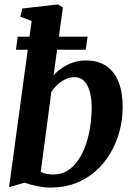

<svg xmlns="http://www.w3.org/2000/svg" viewBox="-20 -837 607 867"><path d="M222 -497Q237.5 -514.5 259.5 -529.8Q281.5 -545 309 -554.5Q336.5 -564 368 -564Q423.5 -564 460.2 -538.8Q497 -513.5 515.5 -466.5Q534 -419.5 534 -354Q534 -297.5 519.8 -244.2Q505.5 -191 478.2 -144.8Q451 -98.5 411.2 -63.8Q371.5 -29 320.8 -9.5Q270 10 208.5 10Q178.5 10 146 3Q113.5 -4 91 -12L21 8L123 -742L72 -761.5L80.5 -798.5L240.5 -817L264 -803.5ZM164 -61.5Q175.5 -54.5 189.8 -51.8Q204 -49 220.5 -49Q257.5 -49 285.8 -67Q314 -85 334.5 -115.8Q355 -146.5 368.2 -185.8Q381.5 -225 387.8 -268.5Q394 -312 394 -354.5Q394 -412 374.8 -450.2Q355.5 -488.5 316 -488.5Q294 -488.5 274 -478.5Q254 -468.5 238.2 -453.5Q222.5 -438.5 212 -422.5ZM60 -671.5H375.5L367 -612.5H52Z"/></svg>

Font: Merriweather 28pt
Style: Bold Italic
Weight: 700
Italic angle: -7.8°
Version: Version 2.101